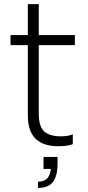

<svg xmlns="http://www.w3.org/2000/svg" viewBox="-20 -700 427 931"><path d="M262 9Q229 9 202 1Q175 -7 155.5 -24.5Q136 -42 125.5 -70.5Q115 -99 115 -141V-481H31V-530H115V-680H168V-530H343V-481H168V-149Q168 -86 194.5 -62.5Q221 -39 275 -39Q312 -39 333 -49V-1Q308 9 262 9ZM166 211H164V181Q191 181 206.5 167.5Q222 154 227 119H191V61H259V93Q259 154 236.5 182.5Q214 211 166 211Z"/></svg>

Font: Tanohe Sans Light
Style: Regular
Weight: 300
Designer: Village Type and Design LLC & Cristiano Sobral
Foundry: Cooper Hewitt Smithsonian Design Museum
Version: Version 1.00;September 29, 2021;FontCreator 13.0.0.2655 64-b